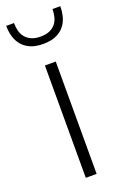

<svg xmlns="http://www.w3.org/2000/svg" viewBox="-147 -753 519 799"><g transform="rotate(-20 112.0 -354.0)"><path d="M135.5 -497.5V0H87.5V-497.5ZM112.5 -584Q79.5 -584 56.8 -593.8Q34 -603.5 19.8 -620.5Q5.5 -637.5 -1 -660Q-7.5 -682.5 -7.5 -707.5H27Q27 -689 31.2 -672.5Q35.5 -656 45.8 -643.5Q56 -631 72.2 -623.8Q88.5 -616.5 112.5 -616.5Q136.5 -616.5 152.8 -623.8Q169 -631 179 -643.5Q189 -656 193.2 -672.5Q197.5 -689 197.5 -707.5H232Q232 -682.5 225.8 -660Q219.5 -637.5 205.2 -620.5Q191 -603.5 168.2 -593.8Q145.5 -584 112.5 -584Z"/></g></svg>

Font: LatoLatin Light
Style: Regular
Weight: 300
Designer: Lukasz Dziedzic with Adam Twardoch and Botio Nikoltchev
Foundry: tyPoland Lukasz Dziedzic
Version: Version 2.015; 2015-08-06; http://www.latofonts.com/